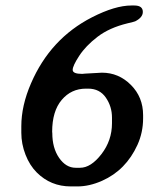

<svg xmlns="http://www.w3.org/2000/svg" viewBox="-20 -666 573 699"><path d="M300.8 -343.3H293Q239.3 -343.3 204.6 -302.2Q169.9 -261.2 169.9 -186L170.4 -181.6Q170.4 -127 195.3 -91.1Q220.2 -55.2 255.4 -55.2H271.5Q311 -55.2 349.4 -105Q387.7 -154.8 387.7 -217.3V-237.8Q387.7 -278.3 365.2 -310.8Q342.8 -343.3 300.8 -343.3ZM501 -246.6V-235.4Q501 -184.1 480.5 -138.7Q438.5 -46.4 351.6 -7.8Q305.2 12.7 262.2 12.7H237.8Q164.6 12.7 113.8 -38.1Q87.9 -64 72.8 -103Q57.6 -142.1 57.6 -182.6V-206.1Q57.6 -281.2 92.8 -362.3Q163.1 -525.4 314.9 -603Q398.9 -646 458.5 -646H468.8Q500 -646 500 -622.6Q500 -602.5 472.2 -588.4Q469.2 -586.9 444.3 -581.1Q377.9 -564.9 335 -532Q292 -499 268.3 -462.6Q244.6 -426.3 244.6 -411.6Q244.6 -397 279.3 -397L288.6 -397.9L351.1 -401.4Q412.1 -401.4 456.5 -356.9Q501 -312.5 501 -246.6Z"/></svg>

Font: Averia Serif Libre
Style: Bold Italic
Weight: 700
Italic angle: -6.90001°
Version: Version 1.002